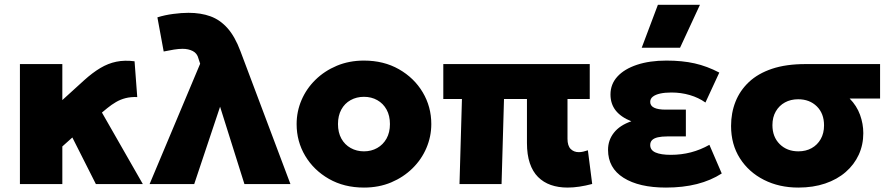

<svg xmlns="http://www.w3.org/2000/svg" viewBox="-20 -790 3814 824"><path d="M65.5 0V-515H247.5V-360.5L341 -445.5Q377 -478 410.5 -498Q444 -518 479.5 -525.2Q515 -532.5 557.5 -527L569 -373.5Q541 -374.5 518.8 -368.8Q496.5 -363 477.8 -352Q459 -341 440.5 -326L417.5 -307L593 0H391.5L290.5 -200L247.5 -161.5V0Z M622 0 839 -516.5 832 -538Q826.5 -561 807.5 -570.8Q788.5 -580.5 764 -580.5Q747 -580.5 726.5 -577.2Q706 -574 682.5 -569L655.5 -715.5Q687 -725.5 723.2 -730.2Q759.5 -735 789 -735Q842 -735 883.2 -720Q924.5 -705 956.5 -669Q988.5 -633 1012 -570L1226.5 0H1029L924.5 -332L813.5 0Z M1542 15Q1457 15 1391.8 -22.2Q1326.5 -59.5 1289.8 -121.2Q1253 -183 1253 -257.5Q1253 -311.5 1274 -360.5Q1295 -409.5 1333.8 -447.5Q1372.5 -485.5 1425.5 -507.8Q1478.5 -530 1542 -530Q1627 -530 1692.2 -492.8Q1757.5 -455.5 1794.2 -393.8Q1831 -332 1831 -257.5Q1831 -204 1810 -154.8Q1789 -105.5 1750.2 -67.5Q1711.5 -29.5 1658.8 -7.2Q1606 15 1542 15ZM1542 -140.5Q1573.5 -140.5 1598.8 -154.8Q1624 -169 1638.8 -195.2Q1653.5 -221.5 1653.5 -257.5Q1653.5 -293.5 1639 -319.8Q1624.5 -346 1599.2 -360.2Q1574 -374.5 1542 -374.5Q1510 -374.5 1484.5 -360.2Q1459 -346 1444.8 -319.8Q1430.5 -293.5 1430.5 -257.5Q1430.5 -221.5 1445 -195.2Q1459.5 -169 1485 -154.8Q1510.5 -140.5 1542 -140.5Z M2416 15Q2376 15 2344 3.8Q2312 -7.5 2289 -30.5Q2266 -53.5 2253.8 -89.8Q2241.5 -126 2241.5 -176.5V-365H2143L2132.5 0H1952L1962.5 -365H1882.5V-515H2511V-365H2415.5V-194.5Q2415.5 -164.5 2429 -150.8Q2442.5 -137 2464 -137Q2473 -137 2482.8 -139.2Q2492.5 -141.5 2503 -145L2521.5 -0.5Q2493.5 7 2466.8 11Q2440 15 2416 15Z M2838 15Q2722.5 15 2656 -27Q2589.5 -69 2589.5 -147Q2589.5 -188.5 2614.8 -220.5Q2640 -252.5 2689.5 -269.5Q2644.5 -287.5 2622.2 -316Q2600 -344.5 2600 -384.5Q2600 -429 2629.8 -461.5Q2659.5 -494 2713.8 -512Q2768 -530 2840 -530Q2908 -530 2961.2 -518Q3014.5 -506 3067 -478.5L3007.5 -350Q2978 -371 2940.5 -382Q2903 -393 2861.5 -393Q2833.5 -393 2813.2 -388.5Q2793 -384 2781.8 -375.2Q2770.5 -366.5 2770.5 -352.5Q2770.5 -336 2787.2 -327.8Q2804 -319.5 2836.5 -319.5H2923.5V-204.5H2843.5Q2820 -204.5 2803.5 -200.8Q2787 -197 2778.8 -189Q2770.5 -181 2770.5 -167.5Q2770.5 -145.5 2793.5 -135.5Q2816.5 -125.5 2859 -125.5Q2904 -125.5 2945.2 -136.2Q2986.5 -147 3024.5 -168.5L3077.5 -45.5Q3031 -15.5 2971.2 -0.2Q2911.5 15 2838 15ZM2734 -585 2803.5 -769.5H2984L2898.5 -585Z M3406 15Q3324 15 3258.8 -18Q3193.5 -51 3155.5 -110.5Q3117.5 -170 3117.5 -249.5Q3117.5 -305.5 3136.5 -353.5Q3155.5 -401.5 3194.2 -438Q3233 -474.5 3293.2 -494.8Q3353.5 -515 3436.5 -515H3757V-367H3626.5Q3657 -336 3671 -297.2Q3685 -258.5 3685 -218.5Q3685 -168.5 3665.5 -126Q3646 -83.5 3609.5 -51.8Q3573 -20 3521.5 -2.5Q3470 15 3406 15ZM3406.5 -140.5Q3438.5 -140.5 3463.2 -154.2Q3488 -168 3502.2 -193Q3516.5 -218 3516.5 -252Q3516.5 -303 3485.5 -333.5Q3454.5 -364 3405.5 -364Q3373.5 -364 3348.8 -350.5Q3324 -337 3309.5 -312Q3295 -287 3295 -253Q3295 -202.5 3326.2 -171.5Q3357.5 -140.5 3406.5 -140.5Z"/></svg>

Font: Geologica Cursive ExtraBold
Style: Regular
Weight: 800
Designer: Sindre Bremnes, Frode Helland
Foundry: Monokrom Skriftforlag AS
Version: Version 1.010;gftools[0.9.28]